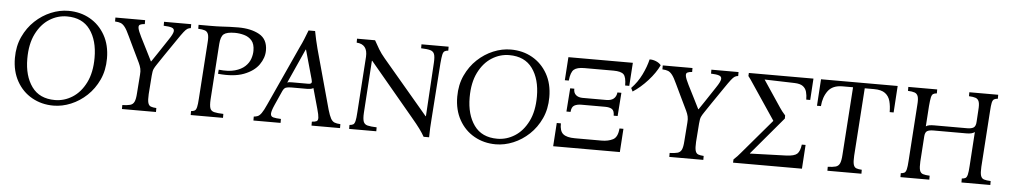

<svg xmlns="http://www.w3.org/2000/svg" viewBox="-35 -825 5851 1113"><g transform="rotate(5 2890.0 -269.0)"><path d="M289 15Q220 15 164 -16.5Q108 -48 75.5 -106Q43 -164 43 -241Q43 -310 68.5 -365Q94 -420 135.5 -459Q177 -498 227.5 -519Q278 -540 329 -540Q399 -540 454.5 -508.5Q510 -477 542.5 -419.5Q575 -362 575 -284Q575 -215 549.5 -160Q524 -105 482.5 -66Q441 -27 390.5 -6Q340 15 289 15ZM295 -18Q349 -18 396.5 -48Q444 -78 473.5 -137Q503 -196 503 -282Q503 -383 458 -445Q413 -507 323 -507Q269 -507 221.5 -477Q174 -447 144.5 -388Q115 -329 115 -243Q115 -143 160 -80.5Q205 -18 295 -18Z M720 -360 689 -425Q673 -460 661 -475.5Q649 -491 636.5 -496Q624 -501 603 -502V-525H776V-502Q758 -501 748.5 -496Q739 -491 742 -475Q745 -459 762 -425L801 -348L830 -290H832L865 -339L922 -425Q945 -459 947 -474.5Q949 -490 933.5 -495.5Q918 -501 886 -502V-525H1044V-502Q1033 -501 1024.5 -496Q1016 -491 1003.5 -475Q991 -459 968 -425L905 -333L866 -275Q855 -259 849.5 -247Q844 -235 842 -207L834 -100Q832 -65 836.5 -49Q841 -33 853 -28.5Q865 -24 885 -23V0H687V-23Q716 -24 732.5 -28.5Q749 -33 756.5 -49Q764 -65 766 -100L774 -207Q776 -228 772.5 -243Q769 -258 761 -275Z M1087 0V-23Q1101 -24 1108.5 -28.5Q1116 -33 1120 -49Q1124 -65 1126 -100L1148 -425Q1151 -460 1145.5 -475.5Q1140 -491 1126 -496Q1112 -501 1087 -502V-525H1156Q1194 -525 1219.5 -526.5Q1245 -528 1267.5 -529Q1290 -530 1318 -530Q1392 -530 1440.5 -503Q1489 -476 1489 -411Q1489 -368 1461 -328Q1433 -288 1374.5 -265.5Q1316 -243 1224 -252L1226 -276Q1283 -270 1320 -280.5Q1357 -291 1378.5 -311Q1400 -331 1408.5 -355.5Q1417 -380 1417 -403Q1417 -442 1399.5 -462Q1382 -482 1355 -489.5Q1328 -497 1301 -497Q1254 -497 1236.5 -482.5Q1219 -468 1216 -425L1194 -100Q1192 -65 1197.5 -49Q1203 -33 1221.5 -28.5Q1240 -24 1275 -23V0Z M1881 -100Q1891 -66 1900 -50Q1909 -34 1922 -29Q1935 -24 1956 -23V0H1790V-23Q1809 -24 1817.5 -28.5Q1826 -33 1825.5 -49Q1825 -65 1815 -100L1782 -218Q1775 -213 1765.5 -211.5Q1756 -210 1746 -210H1654Q1634 -210 1623 -206Q1612 -202 1604 -185L1566 -100Q1550 -64 1550 -48Q1550 -32 1565.5 -28Q1581 -24 1610 -23V0H1452V-23Q1464 -24 1474.5 -28Q1485 -32 1496.5 -48Q1508 -64 1524 -100L1682 -446Q1695 -472 1705 -497Q1715 -522 1725 -548H1763Q1768 -522 1773.5 -497Q1779 -472 1786 -446ZM1749 -240Q1764 -240 1768 -246Q1772 -252 1767 -268L1720 -436H1718L1628 -236Q1634 -239 1641 -239.5Q1648 -240 1656 -240Z M2443 8Q2432 -12 2414.5 -36Q2397 -60 2364 -99L2108 -405H2106L2086 -100Q2084 -65 2090 -49Q2096 -33 2114.5 -28.5Q2133 -24 2167 -23V0H2009V-23Q2023 -24 2030.5 -28.5Q2038 -33 2042 -49Q2046 -65 2048 -100L2070 -425Q2074 -498 2009 -502V-525H2114Q2128 -499 2142.5 -475Q2157 -451 2179 -425L2444 -112H2446L2465 -425Q2467 -460 2461 -475.5Q2455 -491 2437 -496Q2419 -501 2384 -502V-525H2542V-502Q2528 -501 2520.5 -496Q2513 -491 2509.5 -475.5Q2506 -460 2503 -425L2480 -100Q2478 -72 2476.5 -46.5Q2475 -21 2475 8Z M2863 15Q2794 15 2738 -16.5Q2682 -48 2649.5 -106Q2617 -164 2617 -241Q2617 -310 2642.5 -365Q2668 -420 2709.5 -459Q2751 -498 2801.5 -519Q2852 -540 2903 -540Q2973 -540 3028.5 -508.5Q3084 -477 3116.5 -419.5Q3149 -362 3149 -284Q3149 -215 3123.5 -160Q3098 -105 3056.5 -66Q3015 -27 2964.5 -6Q2914 15 2863 15ZM2869 -18Q2923 -18 2970.5 -48Q3018 -78 3047.5 -137Q3077 -196 3077 -282Q3077 -383 3032 -445Q2987 -507 2897 -507Q2843 -507 2795.5 -477Q2748 -447 2718.5 -388Q2689 -329 2689 -243Q2689 -143 2734 -80.5Q2779 -18 2869 -18Z M3230 -390 3239 -525H3614L3605 -390H3581Q3581 -439 3565.5 -454.5Q3550 -470 3506 -470H3337Q3294 -470 3276 -454.5Q3258 -439 3253 -390ZM3255 -210 3265 -346H3289Q3288 -322 3302.5 -309.5Q3317 -297 3342 -297H3480Q3534 -297 3540 -346H3563L3553 -210H3530Q3530 -239 3516 -248Q3502 -257 3476 -257H3338Q3313 -257 3297 -248Q3281 -239 3279 -210ZM3196 -3 3205 -139H3229Q3228 -94 3249 -77Q3270 -60 3317 -60H3473Q3511 -60 3538.5 -74Q3566 -88 3570 -139H3593L3584 -3Z M3905 -360 3874 -425Q3858 -460 3846 -475.5Q3834 -491 3821.5 -496Q3809 -501 3788 -502V-525H3961V-502Q3943 -501 3933.5 -496Q3924 -491 3927 -475Q3930 -459 3947 -425L3986 -348L4015 -290H4017L4050 -339L4107 -425Q4130 -459 4132 -474.5Q4134 -490 4118.5 -495.5Q4103 -501 4071 -502V-525H4229V-502Q4218 -501 4209.5 -496Q4201 -491 4188.5 -475Q4176 -459 4153 -425L4090 -333L4051 -275Q4040 -259 4034.5 -247Q4029 -235 4027 -207L4019 -100Q4017 -65 4021.5 -49Q4026 -33 4038 -28.5Q4050 -24 4070 -23V0H3872V-23Q3901 -24 3917.5 -28.5Q3934 -33 3941.5 -49Q3949 -65 3951 -100L3959 -207Q3961 -228 3957.5 -243Q3954 -258 3946 -275ZM3709 -553Q3726 -554 3745.5 -546.5Q3765 -539 3776 -525Q3755 -480 3713.5 -434Q3672 -388 3627 -359L3617 -379Q3653 -416 3676 -463Q3699 -510 3709 -553Z M4520 -280 4336 -62V-60L4547 -67Q4594 -69 4610 -84Q4626 -99 4631 -138H4653L4644 1H4243L4244 -18Q4255 -28 4265.5 -39Q4276 -50 4283 -59L4454 -260V-262L4317 -466Q4310 -477 4301.5 -489Q4293 -501 4288 -507L4289 -525H4665L4657 -400H4634Q4634 -425 4628.5 -445Q4623 -465 4607 -477Q4591 -489 4558 -490L4384 -495V-494L4487 -340Q4492 -332 4501 -320.5Q4510 -309 4520 -298Z M4792 0V-23Q4821 -24 4837.5 -28.5Q4854 -33 4861.5 -49Q4869 -65 4871 -100L4898 -495H4837Q4779 -495 4752.5 -459Q4726 -423 4722 -370H4699L4709 -525H5155L5145 -370H5122Q5122 -405 5114.5 -433.5Q5107 -462 5085 -478.5Q5063 -495 5020 -495H4966L4939 -100Q4937 -65 4941.5 -49Q4946 -33 4958 -28.5Q4970 -24 4990 -23V0Z M5701 -425 5679 -100Q5677 -65 5682 -49Q5687 -33 5701 -28.5Q5715 -24 5740 -23V0H5572V-23Q5586 -24 5593.5 -28.5Q5601 -33 5605 -49Q5609 -65 5611 -100L5624 -298Q5609 -286 5577 -286H5385Q5360 -286 5348 -279Q5336 -272 5334 -249L5324 -100Q5322 -65 5327 -49Q5332 -33 5346 -28.5Q5360 -24 5385 -23V0H5217V-23Q5231 -24 5238.5 -28.5Q5246 -33 5250 -49Q5254 -65 5256 -100L5278 -425Q5281 -460 5275.5 -475.5Q5270 -491 5256 -496Q5242 -501 5217 -502V-525H5385V-502Q5371 -501 5363.5 -496Q5356 -491 5352.5 -475.5Q5349 -460 5346 -425L5338 -306Q5346 -312 5358 -314Q5370 -316 5385 -316H5577Q5603 -316 5615.5 -324.5Q5628 -333 5629 -360L5633 -425Q5636 -460 5630.5 -475.5Q5625 -491 5611 -496Q5597 -501 5572 -502V-525H5740V-502Q5726 -501 5718 -496Q5710 -491 5706.5 -475.5Q5703 -460 5701 -425Z"/></g></svg>

Font: Bona Nova SC
Style: Italic
Weight: 400
Italic angle: -4°
Designer: Mateusz Machalski
Foundry: Capitalics
Version: Version 4.001; ttfautohint (v1.8.4.7-5d5b)